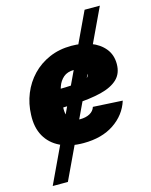

<svg xmlns="http://www.w3.org/2000/svg" viewBox="-135 -814 868 1104"><g transform="rotate(-15 299.0 -262.0)"><path d="M38.6 204.1 478 -727.5H568.8L128.9 204.1ZM274.4 11.7Q195.3 11.7 137.7 -15.9Q80.1 -43.5 50.5 -95.9Q21 -148.4 24.4 -222.7Q26.4 -289.1 50.3 -347.7Q74.2 -406.2 116.9 -450.9Q159.7 -495.6 218.8 -521.2Q277.8 -546.9 350.6 -546.9Q412.6 -546.9 463.9 -527.6Q515.1 -508.3 545.7 -470.7Q576.2 -433.1 576.2 -378.9Q576.2 -322.3 541.3 -289.1Q506.3 -255.9 441.2 -239.7Q376 -223.6 284.9 -219Q193.8 -214.4 81.1 -214.4L99.1 -323.2Q196.3 -323.2 255.6 -325Q314.9 -326.7 345.9 -331.5Q377 -336.4 387.9 -345Q398.9 -353.5 398.9 -366.2Q398.9 -386.7 381.1 -397.9Q363.3 -409.2 330.1 -409.2Q289.6 -409.2 266.1 -388.7Q242.7 -368.2 231.9 -336.9Q221.2 -305.7 217.8 -273.4Q214.4 -241.2 213.9 -217.8Q212.4 -190.9 218 -170.2Q223.6 -149.4 240.5 -137.7Q257.3 -126 290 -126Q324.7 -126 348.4 -138.9Q372.1 -151.9 379.4 -175.8L554.7 -166Q529.8 -86.4 457 -37.4Q384.3 11.7 274.4 11.7Z"/></g></svg>

Font: Inter 18pt Black
Style: Italic
Weight: 900
Italic angle: -9.3988°
Designer: Rasmus Andersson
Foundry: rsms
Version: Version 4.001;git-66647c0bb